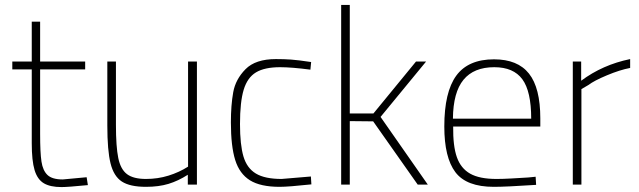

<svg xmlns="http://www.w3.org/2000/svg" viewBox="-20 -750 2597 780"><path d="M109 -168V-468H30V-500H109V-662H143V-500H326V-468H143V-206Q143 -130 148.5 -93.5Q154 -57 173 -39Q192 -21 235 -21L332 -30L337 2Q255 10 230 10Q184 10 158 -5.5Q132 -21 120.5 -59Q109 -97 109 -168Z M416 -240V-500H451V-243Q451 -154 460.5 -108Q470 -62 496 -42.5Q522 -23 573 -23Q621 -23 664.5 -36.5Q708 -50 744 -73V-500H780V0H743V-40Q704 -15 664.5 -3Q625 9 573 9Q508 9 475 -12.5Q442 -34 429 -86.5Q416 -139 416 -240Z M918 -253Q918 -323 927.5 -375.5Q937 -428 977.5 -469Q1018 -510 1101 -510Q1134 -510 1162.5 -508Q1191 -506 1244 -498L1241 -467Q1165 -477 1118 -477Q1055 -477 1020 -456Q985 -435 970 -385.5Q955 -336 955 -246Q955 -162 969 -114.5Q983 -67 1019.5 -45Q1056 -23 1124 -23L1243 -33L1245 -1Q1152 9 1116 9Q1038 9 995.5 -17.5Q953 -44 935.5 -100Q918 -156 918 -253Z M1366 -730H1401V-289H1497L1670 -500H1711L1526 -275L1718 0H1677L1496 -257L1401 -258V0H1366Z M1785 -236Q1785 -376 1833.5 -442.5Q1882 -509 1987 -509Q2083 -509 2129 -451Q2175 -393 2175 -269V-236H1821Q1820 -157 1836 -111.5Q1852 -66 1890 -44.5Q1928 -23 1997 -23Q2023 -23 2058.5 -25Q2094 -27 2126 -29L2156 -32L2158 1Q2036 9 1986 9Q1875 9 1830 -50.5Q1785 -110 1785 -236ZM2138 -268Q2138 -379 2102 -428Q2066 -477 1988 -477Q1905 -477 1863 -426Q1821 -375 1820 -268Z M2307 -500H2341V-422Q2428 -487 2540 -510V-474Q2498 -466 2445.5 -444Q2393 -422 2371 -405L2342 -388V0H2307Z"/></svg>

Font: Cairo ExtraLight
Style: Regular
Weight: 250
Designer: Mohamed Gaber, the designers of Titillium
Foundry: Kief Type Foundry
Version: Version 2.009; ttfautohint (v1.5.33-1714) -l 8 -r 50 -G 200 